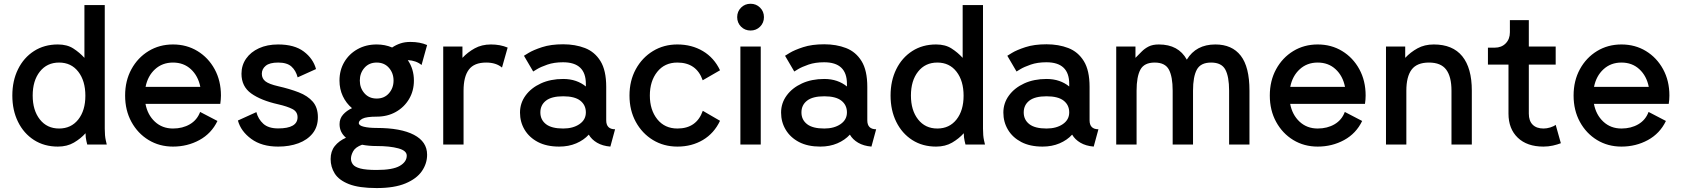

<svg xmlns="http://www.w3.org/2000/svg" viewBox="-20 -749 8715 995"><path d="M522.9 -82Q522.9 -44.9 528.1 -22.5Q533.2 0 533.2 0H432.1Q432.1 0 427.7 -18.3Q423.3 -36.6 423.3 -58.6Q398.4 -30.8 363 -10Q327.6 10.7 279.8 10.7Q209.5 10.7 156.2 -23.4Q103 -57.6 73.5 -117.4Q43.9 -177.2 43.9 -253.9Q43.9 -330.6 73.5 -390.4Q103 -450.2 156.2 -484.4Q209.5 -518.6 279.8 -518.6Q327.6 -518.6 359.9 -497.8Q392.1 -477.1 417.5 -449.2V-722.7H522.9ZM422.4 -252.9Q422.4 -330.1 385.7 -377.4Q349.1 -424.8 286.1 -424.8Q223.6 -424.8 186.5 -377.9Q149.4 -331.1 149.4 -253.9Q149.4 -177.2 186.5 -130.1Q223.6 -83 286.1 -83Q348.6 -83 385.5 -129.6Q422.4 -176.3 422.4 -252.9Z M1017.1 -168.9 1106.9 -122.1Q1075.7 -57.1 1013.4 -23.2Q951.2 10.7 876.5 10.7Q806.2 10.7 750 -23.4Q693.8 -57.6 661.1 -117.4Q628.4 -177.2 628.4 -253.9Q628.4 -330.6 661.1 -390.4Q693.8 -450.2 750 -484.4Q806.2 -518.6 876.5 -518.6Q947.3 -518.6 1003.4 -484.4Q1059.6 -450.2 1092.3 -390.4Q1125 -330.6 1125 -253.9Q1125 -243.2 1124 -232.2Q1123 -221.2 1121.6 -210.9H733.9Q744.6 -153.8 782.7 -118.4Q820.8 -83 876.5 -83Q926.3 -83 963.9 -105Q1001.5 -127 1017.1 -168.9ZM876.5 -424.8Q821.3 -424.8 783.4 -390.1Q745.6 -355.5 734.4 -298.8H1018.1Q1006.8 -355.5 969.5 -390.1Q932.1 -424.8 876.5 -424.8Z M1421.4 -518.6Q1505.9 -518.6 1554.4 -481.9Q1603 -445.3 1617.7 -391.1L1522.5 -348.1Q1513.2 -383.8 1490.2 -404.3Q1467.3 -424.8 1421.4 -424.8Q1377.4 -424.8 1357.2 -408.2Q1336.9 -391.6 1336.9 -366.7Q1336.9 -341.8 1355.7 -327.4Q1374.5 -313 1421.4 -302.2Q1481.4 -288.6 1528.1 -270.5Q1574.7 -252.4 1601.1 -221.9Q1627.4 -191.4 1627.4 -141.6Q1627.4 -91.8 1600.3 -57.9Q1573.2 -23.9 1526.6 -6.6Q1480 10.7 1421.4 10.7Q1336.4 10.7 1282.2 -29.1Q1228 -68.8 1212.9 -124.5L1308.6 -168Q1317.9 -131.8 1344.5 -107.7Q1371.1 -83.5 1421.4 -83.5Q1522 -83.5 1522 -141.6Q1522 -170.4 1495.1 -184.1Q1468.3 -197.8 1421.4 -208.5Q1332.5 -228.5 1282 -264.6Q1231.4 -300.8 1231.4 -366.7Q1231.4 -410.6 1255.4 -445.1Q1279.3 -479.5 1322 -499Q1364.7 -518.6 1421.4 -518.6Z M1739.3 -331.5Q1739.3 -385.3 1764.2 -427.5Q1789.1 -469.7 1832.8 -494.1Q1876.5 -518.6 1932.1 -518.6Q1975.1 -518.6 2012.2 -502.9Q2031.7 -516.1 2054.7 -523.9Q2077.6 -531.7 2106.9 -531.7Q2156.7 -531.7 2193.4 -515.6L2164.6 -412.1Q2137.2 -435.1 2093.3 -437.5Q2125 -391.1 2125 -331.5Q2125 -278.3 2099.9 -235.8Q2074.7 -193.4 2031.2 -168.9Q1987.8 -144.5 1932.1 -144.5Q1878.9 -144.5 1859.1 -134.3Q1839.4 -124 1839.4 -111.3Q1839.4 -98.6 1865.2 -92.3Q1891.1 -85.9 1932.1 -85.9Q2057.1 -85.9 2125.2 -50.3Q2193.4 -14.6 2193.4 52.7Q2193.4 98.6 2166.3 137.9Q2139.2 177.2 2081.5 201.4Q2023.9 225.6 1932.1 225.6Q1840.3 225.6 1788.3 205.1Q1736.3 184.6 1714.8 150.4Q1693.4 116.2 1693.4 75.2Q1693.4 35.2 1714.8 8.1Q1736.3 -19 1772.9 -35.2Q1739.7 -63.5 1739.7 -105.5Q1739.7 -134.8 1758.1 -155.3Q1776.4 -175.8 1804.2 -188.5Q1773.9 -213.9 1756.6 -250.7Q1739.3 -287.6 1739.3 -331.5ZM1844.7 -331.5Q1844.7 -293 1868.7 -265.6Q1892.6 -238.3 1932.1 -238.3Q1971.7 -238.3 1995.6 -265.6Q2019.5 -293 2019.5 -331.5Q2019.5 -370.1 1995.6 -397.5Q1971.7 -424.8 1932.1 -424.8Q1892.6 -424.8 1868.7 -397.5Q1844.7 -370.1 1844.7 -331.5ZM2087.9 57.6Q2087.9 31.7 2044.2 19.8Q2000.5 7.8 1932.1 7.8Q1890.6 7.8 1856.4 1Q1821.8 13.7 1810.3 34.7Q1798.8 55.7 1798.8 73.2Q1798.8 89.8 1809.1 103.3Q1819.3 116.7 1847.9 124.3Q1876.5 131.8 1932.1 131.8Q2015.1 131.8 2051.5 110.8Q2087.9 89.8 2087.9 57.6Z M2581.5 -398.9Q2550.8 -424.8 2499.5 -424.8Q2437 -424.8 2409.7 -388.2Q2382.3 -351.6 2382.3 -279.3V0H2276.9V-507.8H2376.5V-449.2Q2403.8 -478.5 2440.2 -498.5Q2476.6 -518.6 2524.4 -518.6Q2572.3 -518.6 2610.8 -502.4Z M2877.9 10.7Q2813 10.7 2767.8 -12.9Q2722.7 -36.6 2698.7 -76.7Q2674.8 -116.7 2674.8 -165.5Q2674.8 -214.4 2703.6 -253.9Q2732.4 -293.5 2783 -316.7Q2833.5 -339.8 2898.4 -339.8Q2934.6 -339.8 2964.1 -329.6Q2993.7 -319.3 3016.1 -300.8V-314.5Q3016.1 -426.3 2897.9 -426.3Q2851.6 -426.3 2816.9 -414.3Q2782.2 -402.3 2762.7 -390.4Q2743.2 -378.4 2743.2 -378.4L2695.3 -460Q2695.3 -460 2719.5 -474.9Q2743.7 -489.7 2789.1 -504.6Q2834.5 -519.5 2898.4 -519.5Q2960.9 -519.5 3011.5 -500Q3062 -480.5 3091.8 -432.4Q3121.6 -384.3 3121.6 -298.8V-125.5Q3121.6 -79.1 3167.5 -79.1L3143.1 10.7Q3102.5 7.3 3074.2 -9.3Q3045.9 -25.9 3031.2 -51.3Q3005.4 -22.9 2966.1 -6.1Q2926.8 10.7 2877.9 10.7ZM3016.1 -166.5Q3016.1 -204.6 2987.3 -227.3Q2958.5 -250 2898.4 -250Q2838.4 -250 2809.3 -227.3Q2780.3 -204.6 2780.3 -166.5Q2780.3 -128.4 2809.3 -105.7Q2838.4 -83 2898.4 -83Q2949.7 -83 2982.9 -105.7Q3016.1 -128.4 3016.1 -166.5Z M3347.7 -253.9Q3347.7 -179.2 3386.2 -131.1Q3424.8 -83 3490.7 -83Q3589.8 -83 3622.1 -174.8L3711.4 -123Q3680.7 -58.1 3622.8 -23.7Q3564.9 10.7 3490.7 10.7Q3419.9 10.7 3363.8 -23.4Q3307.6 -57.6 3274.9 -117.4Q3242.2 -177.2 3242.2 -253.9Q3242.2 -330.6 3274.9 -390.4Q3307.6 -450.2 3363.8 -484.4Q3419.9 -518.6 3490.2 -518.6Q3564.9 -518.6 3622.8 -484.1Q3680.7 -449.7 3711.4 -384.8L3621.6 -333Q3589.4 -424.8 3490.2 -424.8Q3424.3 -424.8 3386 -376.7Q3347.7 -328.6 3347.7 -253.9Z M3816.9 0V-507.8H3922.4V0ZM3800.3 -660.2Q3800.3 -689.5 3820.3 -709.5Q3840.3 -729.5 3869.6 -729.5Q3898.9 -729.5 3918.9 -709.5Q3939 -689.5 3939 -660.2Q3939 -630.9 3918.9 -610.8Q3898.9 -590.8 3869.6 -590.8Q3840.3 -590.8 3820.3 -610.8Q3800.3 -630.9 3800.3 -660.2Z M4231 10.7Q4166 10.7 4120.8 -12.9Q4075.7 -36.6 4051.8 -76.7Q4027.8 -116.7 4027.8 -165.5Q4027.8 -214.4 4056.6 -253.9Q4085.4 -293.5 4136 -316.7Q4186.5 -339.8 4251.5 -339.8Q4287.6 -339.8 4317.1 -329.6Q4346.7 -319.3 4369.1 -300.8V-314.5Q4369.1 -426.3 4251 -426.3Q4204.6 -426.3 4169.9 -414.3Q4135.3 -402.3 4115.7 -390.4Q4096.2 -378.4 4096.2 -378.4L4048.3 -460Q4048.3 -460 4072.5 -474.9Q4096.7 -489.7 4142.1 -504.6Q4187.5 -519.5 4251.5 -519.5Q4314 -519.5 4364.5 -500Q4415 -480.5 4444.8 -432.4Q4474.6 -384.3 4474.6 -298.8V-125.5Q4474.6 -79.1 4520.5 -79.1L4496.1 10.7Q4455.6 7.3 4427.2 -9.3Q4398.9 -25.9 4384.3 -51.3Q4358.4 -22.9 4319.1 -6.1Q4279.8 10.7 4231 10.7ZM4369.1 -166.5Q4369.1 -204.6 4340.3 -227.3Q4311.5 -250 4251.5 -250Q4191.4 -250 4162.4 -227.3Q4133.3 -204.6 4133.3 -166.5Q4133.3 -128.4 4162.4 -105.7Q4191.4 -83 4251.5 -83Q4302.7 -83 4335.9 -105.7Q4369.1 -128.4 4369.1 -166.5Z M5074.2 -82Q5074.2 -44.9 5079.3 -22.5Q5084.5 0 5084.5 0H4983.4Q4983.4 0 4979 -18.3Q4974.6 -36.6 4974.6 -58.6Q4949.7 -30.8 4914.3 -10Q4878.9 10.7 4831.1 10.7Q4760.7 10.7 4707.5 -23.4Q4654.3 -57.6 4624.8 -117.4Q4595.2 -177.2 4595.2 -253.9Q4595.2 -330.6 4624.8 -390.4Q4654.3 -450.2 4707.5 -484.4Q4760.7 -518.6 4831.1 -518.6Q4878.9 -518.6 4911.1 -497.8Q4943.4 -477.1 4968.8 -449.2V-722.7H5074.2ZM4973.6 -252.9Q4973.6 -330.1 4937 -377.4Q4900.4 -424.8 4837.4 -424.8Q4774.9 -424.8 4737.8 -377.9Q4700.7 -331.1 4700.7 -253.9Q4700.7 -177.2 4737.8 -130.1Q4774.9 -83 4837.4 -83Q4899.9 -83 4936.8 -129.6Q4973.6 -176.3 4973.6 -252.9Z M5382.8 10.7Q5317.9 10.7 5272.7 -12.9Q5227.5 -36.6 5203.6 -76.7Q5179.7 -116.7 5179.7 -165.5Q5179.7 -214.4 5208.5 -253.9Q5237.3 -293.5 5287.8 -316.7Q5338.4 -339.8 5403.3 -339.8Q5439.5 -339.8 5469 -329.6Q5498.5 -319.3 5521 -300.8V-314.5Q5521 -426.3 5402.8 -426.3Q5356.4 -426.3 5321.8 -414.3Q5287.1 -402.3 5267.6 -390.4Q5248 -378.4 5248 -378.4L5200.2 -460Q5200.2 -460 5224.4 -474.9Q5248.5 -489.7 5293.9 -504.6Q5339.4 -519.5 5403.3 -519.5Q5465.8 -519.5 5516.4 -500Q5566.9 -480.5 5596.7 -432.4Q5626.5 -384.3 5626.5 -298.8V-125.5Q5626.5 -79.1 5672.4 -79.1L5647.9 10.7Q5607.4 7.3 5579.1 -9.3Q5550.8 -25.9 5536.1 -51.3Q5510.3 -22.9 5470.9 -6.1Q5431.6 10.7 5382.8 10.7ZM5521 -166.5Q5521 -204.6 5492.2 -227.3Q5463.4 -250 5403.3 -250Q5343.3 -250 5314.2 -227.3Q5285.2 -204.6 5285.2 -166.5Q5285.2 -128.4 5314.2 -105.7Q5343.3 -83 5403.3 -83Q5454.6 -83 5487.8 -105.7Q5521 -128.4 5521 -166.5Z M6057.1 0V-279.3Q6057.1 -351.6 6037.6 -388.2Q6018.1 -424.8 5963.9 -424.8Q5909.7 -424.8 5889.9 -388.2Q5870.1 -351.6 5870.1 -279.3V0H5764.6V-507.8H5864.3V-449.2Q5880.9 -465.8 5896.5 -481.7Q5912.1 -497.6 5932.9 -508.1Q5953.6 -518.6 5985.4 -518.6Q6087.4 -518.6 6130.4 -439.9Q6178.2 -518.6 6278.3 -518.6Q6364.7 -518.6 6409.9 -460.4Q6455.1 -402.3 6455.1 -279.3V0H6349.6V-279.3Q6349.6 -351.6 6330.1 -388.2Q6310.5 -424.8 6256.3 -424.8Q6202.1 -424.8 6182.4 -388.2Q6162.6 -351.6 6162.6 -279.3V0Z M6949.2 -168.9 7039.1 -122.1Q7007.8 -57.1 6945.6 -23.2Q6883.3 10.7 6808.6 10.7Q6738.3 10.7 6682.1 -23.4Q6626 -57.6 6593.3 -117.4Q6560.5 -177.2 6560.5 -253.9Q6560.5 -330.6 6593.3 -390.4Q6626 -450.2 6682.1 -484.4Q6738.3 -518.6 6808.6 -518.6Q6879.4 -518.6 6935.5 -484.4Q6991.7 -450.2 7024.4 -390.4Q7057.1 -330.6 7057.1 -253.9Q7057.1 -243.2 7056.2 -232.2Q7055.2 -221.2 7053.7 -210.9H6666Q6676.8 -153.8 6714.8 -118.4Q6752.9 -83 6808.6 -83Q6858.4 -83 6896 -105Q6933.6 -127 6949.2 -168.9ZM6808.6 -424.8Q6753.4 -424.8 6715.6 -390.1Q6677.7 -355.5 6666.5 -298.8H6950.2Q6939 -355.5 6901.6 -390.1Q6864.3 -424.8 6808.6 -424.8Z M7502 0V-279.3Q7502 -351.6 7474.6 -388.2Q7447.3 -424.8 7385.3 -424.8Q7322.8 -424.8 7295.4 -388.2Q7268.1 -351.6 7268.1 -279.3V0H7162.6V-507.8H7262.2V-449.2Q7289.6 -478.5 7325.9 -498.5Q7362.3 -518.6 7410.2 -518.6Q7508.3 -518.6 7557.9 -457.5Q7607.4 -396.5 7607.4 -279.3V0Z M7726.1 -502Q7761.2 -502 7783 -524.2Q7804.7 -546.4 7804.7 -581.5V-644.5H7902.8V-507.8H8042V-414.1H7902.8V-160.2Q7902.8 -123 7922.6 -103Q7942.4 -83 7979 -83Q7996.1 -83 8014.2 -88.6Q8032.2 -94.2 8042 -102.1L8068.8 -6.8Q8051.3 0 8027.6 5.4Q8003.9 10.7 7978.5 10.7Q7893.6 10.7 7845.5 -35.4Q7797.4 -81.5 7797.4 -160.2V-414.1H7690.9V-502Z M8523.4 -168.9 8613.3 -122.1Q8582 -57.1 8519.8 -23.2Q8457.5 10.7 8382.8 10.7Q8312.5 10.7 8256.3 -23.4Q8200.2 -57.6 8167.5 -117.4Q8134.8 -177.2 8134.8 -253.9Q8134.8 -330.6 8167.5 -390.4Q8200.2 -450.2 8256.3 -484.4Q8312.5 -518.6 8382.8 -518.6Q8453.6 -518.6 8509.8 -484.4Q8565.9 -450.2 8598.6 -390.4Q8631.3 -330.6 8631.3 -253.9Q8631.3 -243.2 8630.4 -232.2Q8629.4 -221.2 8627.9 -210.9H8240.2Q8251 -153.8 8289.1 -118.4Q8327.1 -83 8382.8 -83Q8432.6 -83 8470.2 -105Q8507.8 -127 8523.4 -168.9ZM8382.8 -424.8Q8327.6 -424.8 8289.8 -390.1Q8252 -355.5 8240.7 -298.8H8524.4Q8513.2 -355.5 8475.8 -390.1Q8438.5 -424.8 8382.8 -424.8Z"/></svg>

Font: Giphurs Medium
Style: Regular
Weight: 500
Version: Version 0.920; ttfautohint (v1.8.4.7-5d5b)